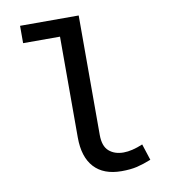

<svg xmlns="http://www.w3.org/2000/svg" viewBox="-81 -779 762 861"><g transform="rotate(-10 300.0 -348.5)"><path d="M404 12Q322 12 279 -35Q236 -82 236 -171V-630H68V-709H335V-165Q335 -114 360.5 -91.5Q386 -69 427 -69Q465 -69 515 -90L539 -16Q504 -2 474.5 5Q445 12 404 12Z"/></g></svg>

Font: Source Code Pro Medium
Style: Regular
Weight: 500
Monospace: yes
Designer: Paul D. Hunt, Teo Tuominen
Foundry: Adobe Systems Incorporated
Version: Version 2.030;PS 1.000;hotconv 16.6.51;makeotf.lib2.5.65220